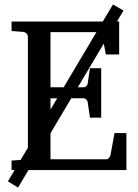

<svg xmlns="http://www.w3.org/2000/svg" viewBox="-20 -768 623 867"><path d="M32.2 0V-43L73.2 -45.9L106 -101.1V-602.1Q106 -609.4 100.3 -616.2Q94.7 -623 84 -624L32.2 -627.9V-670.9H444.3L490.2 -748L537.6 -720.2L508.3 -670.9H518.1V-522H458L448.7 -571.3L331.5 -374H357.9Q364.7 -374 370.4 -379.9Q376 -385.7 376 -391.1L386.2 -460H437V-236.8H386.2L376 -306.2Q376 -311.5 370.1 -317.9Q364.3 -324.2 357.9 -324.2H301.8L208 -166.5V-48.8H460.9Q467.3 -48.8 472.7 -55.7Q478 -62.5 479 -67.9L497.1 -167H550.8V0H108.4L61.5 79.1L15.6 50.8L45.9 0ZM208 -374H267.6L415.5 -623H208ZM208 -272.9 238.3 -324.2H208Z"/></svg>

Font: Charis SIL Am
Style: Regular
Weight: 400
Foundry: SIL International
Version: Version 5.000